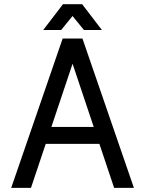

<svg xmlns="http://www.w3.org/2000/svg" viewBox="-20 -909 702 929"><path d="M148.4 -294.9V-212.9H502.9V-294.9ZM331.1 -600.6 532.2 0H627.9L378.9 -722.7H283.2L34.2 0H129.9ZM386.2 -763.7H473.1L377.4 -888.7H284.7ZM275.9 -763.7 377.4 -888.7H284.7L189 -763.7Z"/></svg>

Font: Giphurs SC
Style: Regular
Weight: 400
Version: Version 0.920